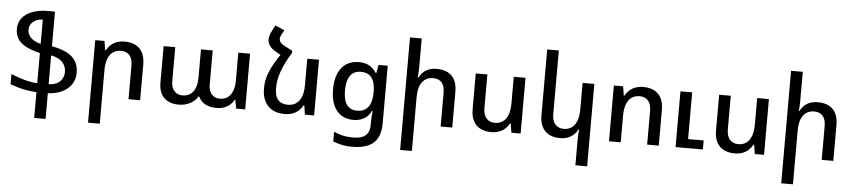

<svg xmlns="http://www.w3.org/2000/svg" viewBox="-51 -1105 7528 1695"><g transform="rotate(5 3712.5 -258.0)"><path d="M382 -407Q468 -391 520 -362.5Q572 -334 596 -291.5Q620 -249 620 -191Q620 -134 590.5 -90Q561 -46 507.5 -20Q454 6 382 9V237H281V9Q239 6 197.5 -0.5Q156 -7 118 -18Q80 -29 47 -41V-131Q88 -115 128.5 -101.5Q169 -88 208 -80Q247 -72 281 -71V-338Q204 -356 154.5 -382.5Q105 -409 82.5 -446.5Q60 -484 60 -534Q60 -588 90.5 -628Q121 -668 179.5 -691Q238 -714 319 -714H382ZM163 -534Q163 -495 192.5 -464.5Q222 -434 281 -419V-634Q230 -634 196.5 -606Q163 -578 163 -534ZM382 -71Q427 -72 456.5 -88Q486 -104 501 -131Q516 -158 516 -191Q516 -242 482.5 -277.5Q449 -313 382 -326Z M758 237V-494H840L853 -413H859Q872 -439 894 -459.5Q916 -480 947.5 -492Q979 -504 1019 -504Q1076 -504 1116 -483Q1156 -462 1177.5 -420.5Q1199 -379 1199 -317V0H1096V-297Q1096 -360 1068.5 -390Q1041 -420 993 -420Q953 -420 923.5 -400Q894 -380 878 -339Q862 -298 862 -237V237Z M1541 9Q1459 9 1411.5 -36.5Q1364 -82 1364 -172V-494H1467V-193Q1467 -134 1495 -104.5Q1523 -75 1567 -75Q1626 -75 1660.5 -118Q1695 -161 1695 -250V-494H1799V-193Q1799 -153 1812 -127Q1825 -101 1847.5 -88Q1870 -75 1899 -75Q1937 -75 1965.5 -94Q1994 -113 2010 -152Q2026 -191 2026 -250V-494H2130V0H2050L2036 -76H2030Q2018 -53 1997 -33.5Q1976 -14 1945.5 -2.5Q1915 9 1873 9Q1817 9 1776 -13Q1735 -35 1715 -79H1710Q1690 -41 1644 -16Q1598 9 1541 9Z M2403 -513 2498 -552V-532Q2468 -484 2447 -441.5Q2426 -399 2412 -360.5Q2398 -322 2391.5 -285.5Q2385 -249 2385 -213Q2385 -162 2399 -131.5Q2413 -101 2439.5 -87.5Q2466 -74 2503 -74Q2544 -74 2574 -94.5Q2604 -115 2620.5 -156Q2637 -197 2637 -258V-494H2741V0H2659L2647 -81H2640Q2628 -56 2605.5 -35Q2583 -14 2551.5 -2Q2520 10 2480 10Q2385 10 2332 -45Q2279 -100 2279 -201Q2279 -236 2285.5 -271Q2292 -306 2307 -343.5Q2322 -381 2345.5 -423Q2369 -465 2403 -513ZM2498 -552 2403 -504 2351 -534Q2318 -553 2300 -578.5Q2282 -604 2282 -631Q2282 -650 2286.5 -667Q2291 -684 2300 -701L2331 -762L2414 -726L2392 -688Q2386 -677 2383 -666.5Q2380 -656 2380 -647Q2380 -629 2391.5 -615Q2403 -601 2427 -589Z M3096 246Q3046 246 3007.5 237.5Q2969 229 2929 214V128Q2965 144 3005.5 154Q3046 164 3098 164Q3153 164 3185.5 149Q3218 134 3232 106.5Q3246 79 3246 42V14Q3246 -10 3247.5 -32.5Q3249 -55 3252 -84H3245Q3225 -38 3184 -14.5Q3143 9 3088 9Q3026 9 2981 -20Q2936 -49 2911.5 -105.5Q2887 -162 2887 -244Q2887 -327 2911.5 -385Q2936 -443 2982.5 -473.5Q3029 -504 3095 -504Q3149 -504 3187.5 -482Q3226 -460 3250 -421H3255L3269 -494H3350V16Q3350 90 3325.5 141Q3301 192 3245 219Q3189 246 3096 246ZM3114 -75Q3151 -75 3176 -88Q3201 -101 3216.5 -124Q3232 -147 3239 -178.5Q3246 -210 3246 -247V-255Q3246 -306 3233.5 -343Q3221 -380 3193 -400Q3165 -420 3118 -420Q3077 -420 3049.5 -400.5Q3022 -381 3007.5 -341.5Q2993 -302 2993 -243Q2993 -156 3024.5 -115.5Q3056 -75 3114 -75Z M3628 -760V-502Q3628 -480 3626.5 -458Q3625 -436 3623 -413H3628Q3642 -439 3662.5 -459.5Q3683 -480 3713.5 -492Q3744 -504 3785 -504Q3843 -504 3883 -483Q3923 -462 3944 -420.5Q3965 -379 3965 -317V0H3862V-297Q3862 -360 3835 -390Q3808 -420 3759 -420Q3698 -420 3663 -374.5Q3628 -329 3628 -237V237H3524V-760Z M4571 -494V0H4489L4476 -81H4470Q4457 -56 4435 -35Q4413 -14 4381.5 -2Q4350 10 4310 10Q4254 10 4213.5 -11Q4173 -32 4151.5 -74Q4130 -116 4130 -177V-494H4233V-198Q4233 -136 4261 -105Q4289 -74 4336 -74Q4376 -74 4405.5 -94.5Q4435 -115 4451 -156Q4467 -197 4467 -258V-494Z M5181 237H5077V-1Q5077 -22 5078.5 -41.5Q5080 -61 5083 -81H5077Q5065 -56 5043 -35Q5021 -14 4990.5 -2Q4960 10 4920 10Q4864 10 4823.5 -11Q4783 -32 4761.5 -74Q4740 -116 4740 -177V-760H4843V-198Q4843 -136 4871 -105Q4899 -74 4946 -74Q4986 -74 5015.5 -94.5Q5045 -115 5061 -156Q5077 -197 5077 -258V-493H5181Z M5354 0V-494H5436L5449 -413H5455Q5468 -439 5490 -459.5Q5512 -480 5543.5 -492Q5575 -504 5615 -504Q5672 -504 5712 -483Q5752 -462 5773.5 -420.5Q5795 -379 5795 -317V0H5692V-297Q5692 -360 5664.5 -390Q5637 -420 5589 -420Q5549 -420 5519.5 -400Q5490 -380 5474 -339Q5458 -298 5458 -237V0ZM5944 0V-494H6048V-80H6186V0Z M6728 -494V0H6646L6633 -81H6627Q6614 -56 6592 -35Q6570 -14 6538.5 -2Q6507 10 6467 10Q6411 10 6370.5 -11Q6330 -32 6308.5 -74Q6287 -116 6287 -177V-494H6390V-198Q6390 -136 6418 -105Q6446 -74 6493 -74Q6533 -74 6562.5 -94.5Q6592 -115 6608 -156Q6624 -197 6624 -258V-494Z M7005 -760V-502Q7005 -480 7003.5 -458Q7002 -436 7000 -413H7005Q7019 -439 7039.5 -459.5Q7060 -480 7090.5 -492Q7121 -504 7162 -504Q7220 -504 7260 -483Q7300 -462 7321 -420.5Q7342 -379 7342 -317V0H7239V-297Q7239 -360 7212 -390Q7185 -420 7136 -420Q7075 -420 7040 -374.5Q7005 -329 7005 -237V237H6901V-760Z"/></g></svg>

Font: Noto Sans Armenian Medium
Style: Regular
Weight: 500
Designer: Monotype Design Team
Foundry: Monotype Imaging Inc.
Version: Version 2.007